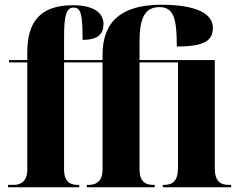

<svg xmlns="http://www.w3.org/2000/svg" viewBox="-20 -789 1010 809"><path d="M14 0H314V-10H307C284 -10 250 -17 250 -74V-526H412V-74C412 -17 375 -10 355 -10H346V0H632V-10H625C601 -10 568 -17 568 -74V-526H730V-82C730 -25 706 -10 672 -10H666V0H954V-10H943C910 -10 885 -24 885 -80V-536H568V-616C568 -718 594 -759 652 -759C712 -759 725 -711 725 -593C838 -593 877 -616 877 -672C877 -727 816 -769 660 -769C490 -769 412 -697 412 -557V-536H250V-635C250 -725 260 -757 290 -757C321 -757 328 -730 328 -621C397 -621 416 -649 416 -688C416 -725 389 -767 287 -767C147 -767 95 -694 95 -569V-536H18V-526H95V-74C95 -17 58 -10 38 -10H14Z"/></svg>

Font: Noto Serif Display Condensed ExtraBold
Style: Regular
Weight: 800
Width: 3
Designer: Monotype Design Team
Foundry: Monotype Imaging Inc.
Version: Version 2.009